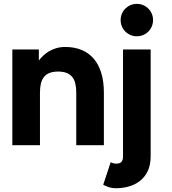

<svg xmlns="http://www.w3.org/2000/svg" viewBox="-20 -770 910 1018"><path d="M619.6 -663.6C619.6 -615.7 657.7 -577.6 705.6 -577.6C753.4 -577.6 791.5 -615.7 791.5 -663.6C791.5 -711.4 753.4 -749.5 705.6 -749.5C657.7 -749.5 619.6 -711.4 619.6 -663.6ZM384.3 0H530.8V-279.3C530.8 -435.5 455.6 -521 325.7 -521C256.8 -521 211.4 -482.9 186 -449.2V-507.8H45.4V0H191.9V-279.3C191.9 -350.6 216.3 -390.6 288.1 -390.6C359.9 -390.6 384.3 -350.6 384.3 -279.3ZM566.9 89.8 527.3 209.5C539.6 215.8 561.5 228 595.2 228C683.1 228 778.8 185.1 778.8 59.6V-507.8H632.3V59.6C632.3 85.4 622.1 97.7 595.2 97.7C586.4 97.7 572.8 93.8 566.9 89.8Z"/></svg>

Font: Giphurs ExtraBold
Style: Regular
Weight: 800
Version: Version 1.000